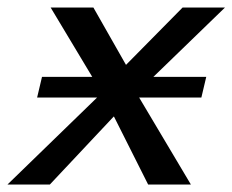

<svg xmlns="http://www.w3.org/2000/svg" viewBox="-28 -492 620 512"><path d="M-8 0 231 -232H71L84 -287H218L107 -472H221L308 -319L459 -472H572L381 -287H522L509 -232H343L481 0H367L276 -181H275L105 0Z"/></svg>

Font: Coval
Style: Medium Italic
Weight: 500
Foundry: Context Ltd
Version: Version 001.000